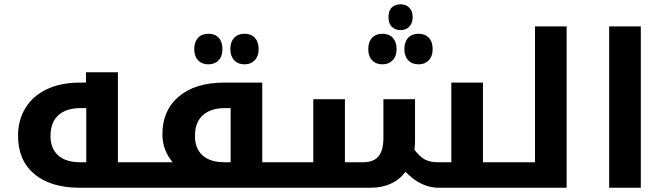

<svg xmlns="http://www.w3.org/2000/svg" viewBox="-20 -884 3137 904"><path d="M660.2 -120.1Q665 -120.1 665 -116.2V-4.9Q665 0 660.2 0H356.9Q218.3 0 141.6 -64.7Q64.9 -129.4 64.9 -245.1Q64.9 -318.8 100.1 -376Q135.3 -433.1 200.9 -464.1Q266.6 -495.1 356.9 -495.1H384.8V-543.9H535.2V-120.1ZM386.2 -120.1V-375H359.9Q291.5 -375 254.6 -341.3Q217.8 -307.6 217.8 -244.1Q217.8 -184.6 253.9 -152.3Q290 -120.1 357.9 -120.1Z M1339.8 -120.1Q1344.7 -120.1 1344.7 -116.2V-4.9Q1344.7 0 1339.8 0H649.9Q645 0 645 -4.9V-116.2Q645 -120.1 649.9 -120.1H793Q744.6 -177.2 744.6 -252Q744.6 -363.8 821.8 -429.4Q898.9 -495.1 1036.6 -495.1H1214.8V-120.1ZM1065.9 -120.1V-375H1039.6Q972.2 -375 935.1 -341.6Q897.9 -308.1 897.9 -244.1Q897.9 -184.6 933.8 -152.3Q969.7 -120.1 1037.6 -120.1ZM961.4 -581.1Q930.7 -581.1 912.6 -600.3Q894.5 -619.6 894.5 -652.8Q894.5 -686.5 912.4 -705.8Q930.2 -725.1 961.4 -725.1Q992.2 -725.1 1009.8 -706.1Q1027.3 -687 1027.3 -652.8Q1027.3 -618.7 1009.3 -599.9Q991.2 -581.1 961.4 -581.1ZM1131.3 -581.1Q1100.6 -581.1 1082.5 -600.3Q1064.5 -619.6 1064.5 -652.8Q1064.5 -686.5 1082.3 -705.8Q1100.1 -725.1 1131.3 -725.1Q1162.6 -725.1 1180.2 -705.8Q1197.8 -686.5 1197.8 -652.8Q1197.8 -619.6 1179.4 -600.3Q1161.1 -581.1 1131.3 -581.1Z M2383.8 -120.1Q2389.2 -120.1 2389.2 -116.2V-4.9Q2389.2 0 2383.8 0H2045.9Q1961.4 0 1889.2 -75.2Q1833 0 1722.2 0H1330.1Q1325.2 0 1325.2 -4.9V-116.2Q1325.2 -120.1 1330.1 -120.1H1455.1V-417H1604V-120.1H1689Q1738.8 -120.1 1762 -147.7Q1785.2 -175.3 1785.2 -235.8V-417H1934.1V-224.1Q1934.1 -199.7 1931.2 -179.2Q1955.6 -146.5 1980 -133.3Q2004.4 -120.1 2043 -120.1H2105V-495.1H2253.9V-120.1ZM1865.7 -742.2Q1841.8 -742.2 1825.4 -757.3Q1809.1 -772.5 1809.1 -803.2Q1809.1 -835 1825.4 -849.4Q1841.8 -863.8 1865.7 -863.8Q1891.6 -863.8 1907.2 -847.7Q1922.9 -831.5 1922.9 -803.2Q1922.9 -775.9 1907.5 -759Q1892.1 -742.2 1865.7 -742.2ZM1780.8 -581.1Q1750 -581.1 1731.9 -600.3Q1713.9 -619.6 1713.9 -652.8Q1713.9 -686.5 1731.7 -705.8Q1749.5 -725.1 1780.8 -725.1Q1812 -725.1 1829.6 -705.8Q1847.2 -686.5 1847.2 -652.8Q1847.2 -619.6 1828.9 -600.3Q1810.5 -581.1 1780.8 -581.1ZM1951.2 -581.1Q1919.9 -581.1 1901.9 -600.3Q1883.8 -619.6 1883.8 -652.8Q1883.8 -686.5 1901.6 -705.8Q1919.4 -725.1 1951.2 -725.1Q1981.4 -725.1 1999.3 -706.1Q2017.1 -687 2017.1 -652.8Q2017.1 -619.6 1998.8 -600.3Q1980.5 -581.1 1951.2 -581.1Z M2374 0Q2369.1 0 2369.1 -4.9V-116.2Q2369.1 -120.1 2374 -120.1H2499V-759.8H2647.9V0Z M2848.1 -759.8H2997.1V0H2848.1Z"/></svg>

Font: Noto Sans Kufi Arabic
Style: Bold
Weight: 700
Designer: Monotype Design team
Foundry: Monotype Imaging Inc.
Version: Version 1.02